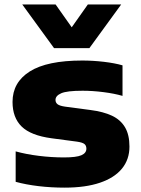

<svg xmlns="http://www.w3.org/2000/svg" viewBox="-20 -828 628 858"><path d="M50 -15.5V-151.5Q97 -138.5 153.8 -131.5Q210.5 -124.5 266 -124.5Q321 -124.5 343.5 -134.2Q366 -144 366 -163.5Q366 -177.5 357.2 -184.5Q348.5 -191.5 324 -195L211 -210Q117.5 -222.5 76.8 -262.5Q36 -302.5 36 -372.5Q36 -460 113.2 -508.8Q190.5 -557.5 347.5 -557.5Q395 -557.5 444 -551.8Q493 -546 527.5 -536V-399.5Q491.5 -410 443 -416.2Q394.5 -422.5 349 -422.5Q279 -422.5 253.5 -411.2Q228 -400 228 -381.5Q228 -369.5 237.2 -362.2Q246.5 -355 270.5 -351.5L383.5 -336.5Q442 -329 480.2 -311Q518.5 -293 538.5 -259.5Q558.5 -226 558.5 -173Q558.5 -115.5 525 -74.5Q491.5 -33.5 426.8 -11.5Q362 10.5 269 10.5Q209 10.5 152.2 3.8Q95.5 -3 50 -15.5ZM372.5 -808H521.5L379.5 -613H221.5L79.5 -808H228.5L300.5 -706Z"/></svg>

Font: Encode Sans Expanded ExtraBold
Style: Regular
Weight: 800
Width: 7
Designer: Multiple Designers
Foundry: Impallari Type
Version: Version 2.000